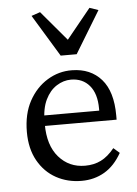

<svg xmlns="http://www.w3.org/2000/svg" viewBox="-50 -700 534 748"><g transform="rotate(-5 217.0 -326.5)"><path d="M239.3 7.8Q184.6 7.8 140.1 -16.6Q95.7 -41 69.3 -87.9Q43 -134.8 43 -200.2Q43 -270.5 70.3 -320.8Q97.7 -371.1 142.6 -398.4Q187.5 -425.8 239.3 -424.8Q311.5 -423.8 353.5 -376Q395.5 -328.1 395.5 -234.4V-217.8H91.8V-258.8H340.8L331.1 -249V-266.6Q331.1 -325.2 304.2 -356.9Q277.3 -388.7 231.4 -388.7Q202.1 -388.7 175.3 -371.6Q148.4 -354.5 131.8 -320.3Q115.2 -286.1 115.2 -234.4V-224.6Q115.2 -141.6 155.3 -95.7Q195.3 -49.8 257.8 -49.8Q293 -49.8 320.3 -63.5Q347.7 -77.1 373 -108.4L396.5 -87.9Q369.1 -39.1 329.1 -15.6Q289.1 7.8 239.3 7.8ZM362.3 -649.4 262.7 -485.4H200.2L100.6 -649.4L134.8 -661.1L262.7 -509.8H205.1L328.1 -661.1Z"/></g></svg>

Font: Crimson Pro Light
Style: Regular
Weight: 300
Designer: Jacques Le Bailly
Foundry: Baron von Fonthausen
Version: Version 1.003